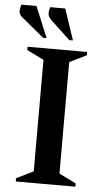

<svg xmlns="http://www.w3.org/2000/svg" viewBox="-58 -900 521 937"><g transform="rotate(5 202.0 -431.0)"><path d="M56 0V-16L139 -57V-603L56 -644V-660H348V-644L265 -603V-57L348 -16V0ZM128 -710 20 -799Q2 -813 2.5 -830Q3 -847 8 -862H82L145 -710ZM256 -710 161 -799Q144 -815 144 -831Q144 -847 149 -862H223L274 -710Z"/></g></svg>

Font: Spectral SC SemiBold
Style: Regular
Weight: 600
Designer: Jean-Baptiste Levee
Foundry: Production Type
Version: Version 2.001